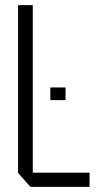

<svg xmlns="http://www.w3.org/2000/svg" viewBox="-20 -724 371 744"><path d="M98 0 50 -54V-55H327V0ZM50 -55V-704H107V-55ZM175 -336V-385H234V-336Z"/></svg>

Font: Foldit Thin Light
Style: Regular
Weight: 300
Version: Version 1.003